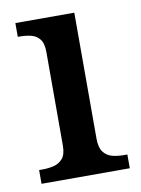

<svg xmlns="http://www.w3.org/2000/svg" viewBox="-67 -584 465 632"><g transform="rotate(-10 165.5 -268.0)"><path d="M21 0V-46H34Q53 -46 71 -50.5Q89 -55 100.5 -69Q112 -83 112 -112V-425Q112 -454 100.5 -468Q89 -482 71 -486Q53 -490 34 -490H28V-536H225V-115Q225 -85 236.5 -70Q248 -55 266 -50.5Q284 -46 304 -46H316V0Z"/></g></svg>

Font: Noto Serif Khojki Medium
Style: Regular
Weight: 500
Version: Version 2.003